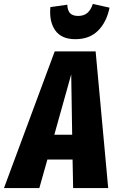

<svg xmlns="http://www.w3.org/2000/svg" viewBox="-72 -956 593 976"><path d="M311 -756.8Q240.2 -756.8 208.7 -801.8Q177.2 -846.7 184.1 -919.9L270 -932.1Q271.5 -901.4 284.9 -888.2Q298.3 -875 325.2 -875Q353.5 -875 371.3 -889.6Q389.2 -904.3 399.9 -936L484.9 -917Q469.7 -843.3 426.3 -800Q382.8 -756.8 311 -756.8ZM206.1 -694.8H414.1L478 0H299.8L296.9 -145H168.9L127.9 0H-51.8ZM204.1 -271H294.9L290 -578.1Z"/></svg>

Font: Fira Sans Compressed ExtraBold
Style: Italic
Weight: 800
Width: 3
Italic angle: -8°
Designer: Carrois Corporate & Edenspiekermann AG
Foundry: Carrois Corporate GbR & Edenspiekermann AG
Version: Version 4.203;PS 004.203;hotconv 1.0.88;makeotf.lib2.5.64775